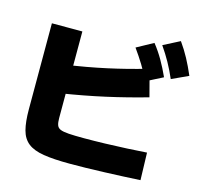

<svg xmlns="http://www.w3.org/2000/svg" viewBox="-125 -993 1250 1187"><g transform="rotate(15 500.0 -400.0)"><path d="M420 55Q318 55 253 44.5Q188 34 152.5 6Q117 -22 103.5 -73Q90 -124 90 -205V-755H285V-200Q285 -173 290.5 -156.5Q296 -140 313.5 -132.5Q331 -125 367.5 -122.5Q404 -120 465 -120Q529 -120 600 -122Q671 -124 739.5 -127.5Q808 -131 865 -135L870 40Q822 43 763 45.5Q704 48 642 50.5Q580 53 522.5 54Q465 55 420 55ZM219 -525Q300 -538 366.5 -550Q433 -562 492.5 -575Q552 -588 613.5 -603.5Q675 -619 746 -640L791 -469Q661 -432 528.5 -402.5Q396 -373 249 -350ZM740 -558Q715 -610 688 -654Q661 -698 628 -744L734 -802Q768 -759 794.5 -713Q821 -667 846 -612ZM889 -612Q866 -665 841 -710Q816 -755 784 -801L889 -855Q921 -810 946 -763.5Q971 -717 995 -661Z"/></g></svg>

Font: M PLUS 2 Thin Black
Style: Regular
Weight: 900
Version: Version 1.001